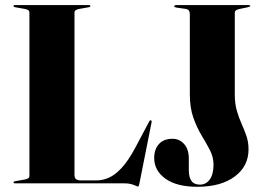

<svg xmlns="http://www.w3.org/2000/svg" viewBox="-20 -720 1040 754"><path d="M328 -691.5 294 -685.5Q283.5 -684 278 -680.5Q272.5 -677 272.5 -671V-33Q272.5 -21 279 -16.2Q285.5 -11.5 297.5 -11.5H358.5Q383 -11.5 407.2 -22Q431.5 -32.5 457.2 -60Q483 -87.5 510.5 -138.5L566 -243Q567.5 -246 569 -247Q570.5 -248 572.5 -247.5Q574.5 -247 575.2 -245Q576 -243 575 -238.5L527.5 0.5Q526 8 524.8 10.2Q523.5 12.5 522 12.5Q519.5 12.5 512.5 9.2Q505.5 6 495 3Q484.5 0 470.5 0H38.5Q35.5 0 34.2 -1.2Q33 -2.5 33 -4Q33 -7.5 40 -8.5L74 -14.5Q85 -16 90.2 -19.5Q95.5 -23 95.5 -29V-671Q95.5 -677 90.2 -680.5Q85 -684 74 -685.5L40 -691.5Q33 -692.5 33 -696Q33 -697.5 34.2 -698.8Q35.5 -700 38.5 -700H329.5Q332 -700 333.5 -698.8Q335 -697.5 335 -696Q335 -692.5 328 -691.5ZM956 -133.5Q956 -67 901.8 -26.8Q847.5 13.5 755 13.5Q674 13.5 629.8 -18.2Q585.5 -50 585.5 -99.5Q585.5 -133.5 604 -154.2Q622.5 -175 657.5 -175Q684.5 -175 703 -154.5Q721.5 -134 721.5 -97.5V-50.5Q721.5 -25 731.5 -10Q741.5 5 765.5 5Q789.5 5 804 -15.5Q818.5 -36 818.5 -74Q818.5 -102.5 804.8 -129.5Q791 -156.5 772.2 -187.2Q753.5 -218 739.5 -257.2Q725.5 -296.5 725.5 -349V-662.5Q725.5 -673 722 -678.2Q718.5 -683.5 709.5 -685L674 -690Q668.5 -691 666.2 -692.2Q664 -693.5 664 -695.5Q664 -697.5 666.5 -698.8Q669 -700 671 -700H955Q959 -700 961 -699Q963 -698 963 -696Q963 -694 948.5 -690.5L921.5 -685Q911.5 -683 906.8 -679.5Q902 -676 902 -669V-350Q902 -313.5 910 -285.5Q918 -257.5 928.8 -233.8Q939.5 -210 947.8 -186Q956 -162 956 -133.5Z"/></svg>

Font: Fraunces 120pt
Style: Bold
Weight: 700
Version: Version 1.000;[b76b70a41]